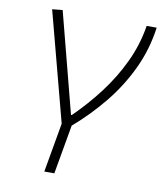

<svg xmlns="http://www.w3.org/2000/svg" viewBox="-84 -590 753 884"><g transform="rotate(10 293.0 -148.5)"><path d="M183.1 224.6 223.6 -6.3 88.9 -517.6 137.2 -522.5 258.8 -53.7H262.7Q327.6 -117.2 383.3 -190.4Q439 -263.7 477.8 -345.9Q516.6 -428.2 530.8 -517.6H577.6Q563.5 -413.6 520 -321.8Q476.6 -230 412.1 -150.9Q347.7 -71.8 270.5 -5.4L230 224.6Z"/></g></svg>

Font: Cascadia Mono NF ExtraLight
Style: Italic
Weight: 200
Italic angle: -10°
Monospace: yes
Designer: Aaron Bell
Foundry: Saja Typeworks
Version: Version 2404.023; ttfautohint (v1.8.4)